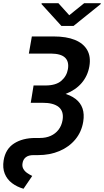

<svg xmlns="http://www.w3.org/2000/svg" viewBox="-25 -954 646 1193"><path d="M172.9 -727.5H308.6Q387.7 -727.5 440.4 -706.1Q493.2 -684.6 516.8 -643.3Q540.5 -602.1 530.3 -542Q520 -482.4 482.7 -438.7Q445.3 -395 385 -371.3Q324.7 -347.7 246.6 -347.7H171.4L183.6 -422.9H257.3Q322.3 -422.9 356 -451.9Q389.6 -481 397 -524.4Q404.8 -571.3 379.2 -595.9Q353.5 -620.6 291.5 -621.1H154.3ZM178.2 -388.2H250.5Q380.9 -387.7 444.1 -339.6Q507.3 -291.5 492.2 -198.2Q481.9 -134.3 442.9 -87.4Q403.8 -40.5 344.2 -15.4Q284.7 9.8 211.4 9.8H183.1Q151.9 9.8 135.3 23.2Q118.7 36.6 115.2 59.1Q111.3 79.6 119.9 95Q128.4 110.4 143.6 120.8Q158.7 131.3 175.3 139.2L121.1 218.8Q80.1 207 49.3 183.6Q18.6 160.2 4.4 124.8Q-9.8 89.4 -2.4 42.5Q9.3 -28.3 62.3 -62.5Q115.2 -96.7 195.3 -96.7H223.1Q260.7 -96.7 290 -109.9Q319.3 -123 338.6 -147.9Q357.9 -172.9 363.8 -208Q372.6 -262.2 339.6 -289.1Q306.6 -315.9 237.3 -315.4H166ZM337.9 -934.1 405.3 -859.4 498 -934.1H601.1L600.6 -928.7L432.1 -793H356.4L232.9 -928.7L233.9 -934.1Z"/></svg>

Font: Inter 20pt SemiBold
Style: Italic
Weight: 600
Italic angle: -9.3988°
Version: Version 4.001;git-66647c0bb